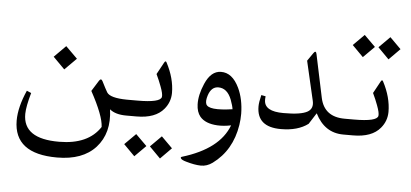

<svg xmlns="http://www.w3.org/2000/svg" viewBox="-48 -561 1885 880"><g transform="rotate(5 894.5 -121.5)"><path d="M238.3 -293 292 -239.7 238.3 -186 185.1 -239.7ZM551.8 0H539.6Q489.7 0 463.4 -22Q478.5 86.4 417.5 153.8Q357.9 219.2 240.2 219.2Q42 219.2 41.5 66.4Q41.5 4.4 76.2 -73.7L96.7 -64.9Q78.6 -2 78.1 32.7Q77.1 147.5 244.1 146.5Q377.4 146 432.1 62Q430.2 10.3 370.6 -98.6L401.4 -147.9Q410.2 -161.6 417.5 -147.9Q435.1 -112.8 443.8 -98.1Q459 -73.7 536.1 -72.8H551.8Q565.9 -72.3 565.9 -37.1V-34.7Q565.4 0 551.8 0Z M547.4 -72.8H585.4Q689.9 -72.8 695.3 -99.1Q697.8 -112.8 684.6 -147.5Q675.3 -172.9 661.6 -201.7L691.4 -256.3Q697.8 -268.6 702.6 -258.8Q739.7 -188.5 739.7 -121.1Q739.3 -79.1 712.4 -46.9Q673.8 0 586.9 0H547.4Q518.6 0 518.6 -34.2V-38.1Q518.6 -72.8 547.4 -72.8ZM710.9 80.6 761.7 131.3 710.9 182.6 660.2 131.3ZM592.8 80.6 644 131.3 592.8 182.6 542 131.3Z M1064 -54.2Q1064 -27.3 1060.1 -2.4Q1041.5 116.2 953.6 180.7Q928.2 199.2 899.9 198.7Q871.1 198.2 831.5 186.5Q810.5 180.7 806.6 173.3Q803.7 168 810.5 166Q980.5 114.7 1022.5 2.9Q988.8 9.8 960 8.3Q904.3 5.4 879.4 -23.9Q862.3 -44.9 861.3 -79.6Q859.9 -123 882.8 -175.8Q909.2 -236.8 955.1 -237.3Q1007.3 -238.3 1039.1 -171.9Q1063 -121.6 1064 -54.2ZM1010.3 -114.7Q990.2 -166 948.7 -165.5Q917 -165 903.8 -124.5Q895.5 -98.6 900.9 -84.5Q912.1 -55.2 1022.5 -71.3Q1021 -85.9 1010.3 -114.7Z M1538.6 0Q1451.7 0 1408.7 -86.4L1376 -35.2Q1329.1 0 1251 0Q1140.1 0 1140.1 -94.7Q1140.1 -113.8 1148.4 -147.5L1168.5 -143.6Q1167 -131.8 1167.5 -124.5Q1169.4 -74.2 1256.3 -74.2Q1336.9 -73.7 1367.2 -91.3Q1393.6 -106.9 1385.7 -141.6L1343.8 -322.8L1368.7 -358.9Q1379.9 -375.5 1383.8 -357.4L1425.8 -158.2Q1444.3 -72.8 1538.6 -72.8H1547.9Q1562 -72.8 1562 -37.1V-34.7Q1562 0 1547.9 0Z M1543.5 -72.8H1581.5Q1686 -72.8 1691.4 -99.1Q1693.8 -112.8 1680.7 -147.5Q1671.4 -172.9 1657.7 -201.7L1687.5 -256.3Q1693.8 -268.6 1698.7 -258.8Q1735.8 -188.5 1735.8 -121.1Q1735.4 -79.1 1708.5 -46.9Q1669.9 0 1583 0H1543.5Q1514.6 0 1514.6 -34.2V-38.1Q1514.6 -72.8 1543.5 -72.8ZM1714.8 -463.4 1765.6 -412.6 1714.8 -361.3 1664.1 -412.6ZM1596.7 -463.4 1647.9 -412.6 1596.7 -361.3 1545.9 -412.6Z"/></g></svg>

Font: Parastoo Print
Style: Print
Weight: 400
Foundry: Saber Rastikerdar (saber.rastikerdar@gmail.com)
Version: Version 1.0.0-alpha5